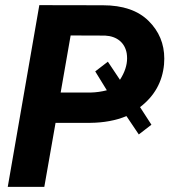

<svg xmlns="http://www.w3.org/2000/svg" viewBox="-20 -731 663 751"><path d="M333 -250.5C386.2 -251 433.6 -259.8 474.6 -276.9L522.9 -205.1L572.3 -243.2L527.8 -312C584 -355 615.2 -410.6 621.6 -479C622.1 -486.8 622.6 -494.1 622.6 -501.5C622.6 -559.6 602.1 -608.9 561 -649.4C520 -689.9 460.4 -710.4 382.3 -710.4L133.8 -710.9L10.3 0H153.3L197.3 -250.5ZM401.9 -489.7 352.5 -451.7 397.9 -377.9C377 -372.6 356.4 -369.6 335.9 -369.1H217.3L256.3 -592.3L391.1 -591.8C437.5 -589.4 468.3 -564 475.6 -522.5C476.6 -516.1 477.1 -509.3 477.1 -502.9C477.1 -475.6 467.8 -447.8 449.2 -418.9Z"/></svg>

Font: Roboto
Style: Bold Italic
Weight: 700
Italic angle: -12°
Designer: Google
Version: Version 2.137; 2017